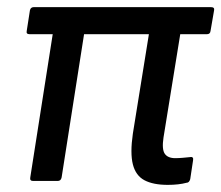

<svg xmlns="http://www.w3.org/2000/svg" viewBox="-20 -508 621 539"><path d="M451 11Q410 11 385.5 -2Q361 -15 353 -46.5Q345 -78 353 -133L398 -412H216L153 -10Q151 0 142 0H73Q63 0 65 -10L128 -412H63Q53 -412 55 -421L64 -479Q66 -488 75 -488H572Q583 -488 581 -479L571 -421Q570 -412 561 -412H486L439 -122Q434 -89 442.5 -76.5Q451 -64 472 -64Q482 -64 493 -65Q504 -66 514 -67Q519 -68 521 -65.5Q523 -63 522 -58L514 -5Q511 5 504 5Q493 8 479.5 9.5Q466 11 451 11Z"/></svg>

Font: Sofia Sans Semi Condensed Medium
Style: Italic
Weight: 500
Italic angle: -9°
Version: Version 4.100